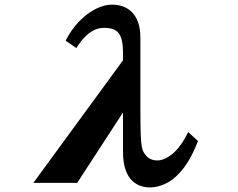

<svg xmlns="http://www.w3.org/2000/svg" viewBox="-20 -800 1040 840"><path d="M470.2 -779.8Q493.2 -779.8 515.1 -772.7Q537.1 -765.6 554.9 -749Q572.8 -732.4 583.5 -704.1Q594.2 -675.8 594.2 -632.8V-321.8Q594.2 -248.5 595.9 -206.1Q597.7 -163.6 604 -144Q609.9 -127 625.7 -112.5Q641.6 -98.1 668 -98.1Q700.2 -98.1 736.3 -128.4Q772.5 -158.7 803.2 -222.2L846.2 -183.1Q818.8 -111.3 784.7 -66.4Q750.5 -21.5 712.4 -0.7Q674.3 20 634.8 20Q616.2 20 595.7 13.4Q575.2 6.8 557.6 -10Q540 -26.9 529.1 -57.9Q518.1 -88.9 518.1 -137.2V-308.1L317.9 0H126L518.1 -536.1V-569.8Q518.1 -611.8 509.5 -635.5Q501 -659.2 482.9 -668.7Q464.8 -678.2 435.1 -678.2Q416 -678.2 396.5 -670.4Q377 -662.6 356.4 -643.3Q335.9 -624 314 -589.8L267.1 -622.1Q293 -672.9 327.9 -708Q362.8 -743.2 399.9 -761.5Q437 -779.8 470.2 -779.8Z"/></svg>

Font: BIZ UDMincho
Style: Bold
Weight: 700
Monospace: yes
Designer: TypeBank Co., Ltd.
Foundry: Morisawa Inc.
Version: Version 1.06